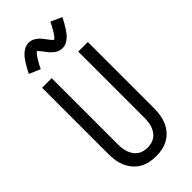

<svg xmlns="http://www.w3.org/2000/svg" viewBox="-302 -1034 1104 1104"><g transform="rotate(-45 250.0 -482.5)"><path d="M250 8Q224 8 198 2.5Q172 -3 149.5 -16Q127 -29 110 -49Q93 -69 82.5 -93Q72 -117 68 -143Q64 -169 64 -195V-735H142V-195Q142 -179 144 -162.5Q146 -146 151.5 -131Q157 -116 166 -102.5Q175 -89 188.5 -79.5Q202 -70 218 -66Q234 -62 250 -62Q266 -62 282 -66Q298 -70 311.5 -79.5Q325 -89 334 -102.5Q343 -116 348.5 -131Q354 -146 356 -162.5Q358 -179 358 -195V-735H436V-195Q436 -169 432 -143Q428 -117 417.5 -93Q407 -69 390 -49Q373 -29 350.5 -16Q328 -3 302 2.5Q276 8 250 8ZM308 -812Q303 -812 298 -813Q293 -814 288.5 -815Q284 -816 279.5 -818Q275 -820 270.5 -822.5Q266 -825 262.5 -827.5Q259 -830 255.5 -833Q252 -836 248 -839.5Q244 -843 240.5 -846.5Q237 -850 234 -854Q231 -858 228.5 -861.5Q226 -865 223 -868.5Q220 -872 216.5 -876.5Q213 -881 210 -885Q207 -889 204 -892.5Q201 -896 197.5 -899.5Q194 -903 192 -905Q189 -903 187 -901Q185 -899 181.5 -895Q178 -891 177 -889.5Q176 -888 174 -885.5Q172 -883 170.5 -881Q169 -879 167 -876Q165 -873 163.5 -870Q162 -867 160 -864Q158 -861 156 -857.5Q154 -854 152 -850.5Q150 -847 147.5 -842.5Q145 -838 143 -834Q141 -830 138.5 -825Q136 -820 134 -816L66 -845Q75 -863 83.5 -878Q92 -893 100 -905.5Q108 -918 116 -928.5Q124 -939 136 -949.5Q148 -960 162 -966.5Q176 -973 192 -973Q202 -973 211.5 -970.5Q221 -968 229.5 -963Q238 -958 245.5 -952Q253 -946 259.5 -938.5Q266 -931 271 -924.5Q276 -918 283 -908.5Q290 -899 295.5 -892.5Q301 -886 308 -881Q311 -883 313 -884.5Q315 -886 318.5 -890Q322 -894 323 -895.5Q324 -897 326 -899.5Q328 -902 329.5 -904Q331 -906 333 -909Q335 -912 336.5 -915Q338 -918 340 -921Q342 -924 344 -927.5Q346 -931 348 -935Q350 -939 352.5 -943Q355 -947 357 -951Q359 -955 361.5 -960Q364 -965 366 -970L434 -940Q425 -922 416.5 -907Q408 -892 400 -879.5Q392 -867 384 -856.5Q376 -846 364 -835.5Q352 -825 338 -818.5Q324 -812 308 -812Z"/></g></svg>

Font: Iosevka Term SS14
Style: Regular
Weight: 400
Monospace: yes
Designer: Belleve Invis
Foundry: Belleve Invis
Version: Version 24.1.1; ttfautohint (v1.8.4)